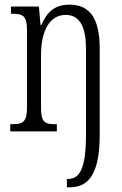

<svg xmlns="http://www.w3.org/2000/svg" viewBox="-20 -564 525 824"><path d="M267 240H277C353 240 408 195 408 13V-355C408 -486 365 -544 278 -544C218 -544 183 -516 157 -456H154L147 -536H27V-505H31C79 -505 96 -497 96 -433V-105C96 -39 78 -31 31 -31H24V0H224V-31H220C172 -31 156 -38 156 -103V-326C156 -434 194 -500 262 -500C325 -500 349 -444 349 -355V15C349 161 321 204 272 204H267Z"/></svg>

Font: Noto Serif Myanmar ExtraCondensed Light
Style: Regular
Weight: 300
Width: 2
Designer: Ben Mitchell and the Monotype Design Team
Foundry: Monotype Imaging Inc.
Version: Version 2.106